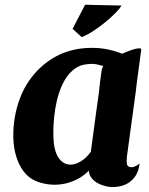

<svg xmlns="http://www.w3.org/2000/svg" viewBox="-20 -761 623 802"><path d="M510.3 -108.4Q507.8 -83 510.7 -73.5Q513.7 -64 526.4 -62.5Q534.2 -62 540.5 -64.7Q546.9 -67.4 548.8 -68.4Q550.8 -69.3 553.2 -71Q555.7 -72.8 558.1 -74.2Q560.5 -76.2 563 -77.6Q560.5 -52.2 548.8 -30.8Q537.1 -10.3 515.4 3.7Q493.7 17.6 460 20Q454.6 20.5 450.4 20.3Q446.3 20 442.9 20Q439.5 20 431.6 18.8Q423.8 17.6 414.1 14.6Q404.3 11.7 393.6 6.8Q382.8 2 373.8 -5.6Q364.7 -13.2 358.4 -23.4Q352.1 -33.7 351.1 -47.9Q326.2 -23.4 297.4 -9.8Q268.6 3.9 239 8.3Q209.5 12.7 180.9 8.8Q152.3 4.9 128.4 -5.4Q97.7 -19 77.6 -46.4Q57.6 -73.7 47.1 -109.6Q36.6 -145.5 35.6 -187Q34.7 -228.5 41.7 -270.3Q48.8 -312 63.7 -351.3Q78.6 -390.6 100.6 -422.4Q123.5 -455.6 149.4 -479.2Q175.3 -502.9 202.6 -519Q230 -535.2 257.8 -544.4Q285.6 -553.7 313 -557.6Q314 -557.6 315.2 -557.9Q316.4 -558.1 317.9 -558.1Q338.4 -561 358.9 -561H360.4Q397.9 -561.5 430.9 -554.4Q463.9 -547.4 489.7 -536.6Q503.4 -542.5 518.1 -548.1Q532.7 -553.7 544.4 -556.6Q556.2 -559.6 563.5 -559.1Q570.8 -558.6 569.8 -552.7L550.8 -409.7L546.9 -376.5ZM335.4 -100.1Q347.7 -110.8 359.4 -127Q363.3 -155.3 367.7 -188.7Q372.1 -222.2 376.7 -255.9Q381.3 -289.6 385.7 -321.3Q390.1 -353 393.6 -377.9L397 -411.6Q398.9 -425.3 400.4 -436.3Q401.9 -447.3 402.8 -455.1Q404.3 -463.9 405.3 -471.2Q406.7 -477.5 411.1 -485.4Q395.5 -489.7 383.8 -492.2Q372.1 -494.6 360.4 -494.1H359.9H357.9Q348.6 -493.7 338.6 -492.2Q328.6 -490.7 315.9 -486.8Q299.3 -480 285.6 -468.8Q272 -457.5 261 -442.6Q250 -427.7 241.5 -409.9Q232.9 -392.1 226.6 -372.6Q216.3 -340.3 210.9 -307.1Q205.6 -273.9 203.9 -243.7Q202.1 -213.4 203.1 -188.2Q204.1 -163.1 207 -147.9Q214.4 -112.8 229.2 -95.5Q244.1 -78.1 262.5 -74.5Q280.8 -70.8 300 -78.4Q319.3 -85.9 335.4 -100.1ZM283.2 -640.6 335.4 -741.2 487.3 -737.8Q480.5 -725.1 461.9 -706.3Q443.4 -687.5 419.4 -668Q395.5 -648.4 369.4 -631.3Q343.3 -614.3 321.3 -606Z"/></svg>

Font: Brush Lettering One
Style: Bold Italic
Weight: 400
Italic angle: -7°
Designer: Eben Sorkin
Foundry: Eben Sorkin
Version: Version 1.001